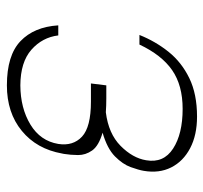

<svg xmlns="http://www.w3.org/2000/svg" viewBox="-37 -556 602 568"><g transform="rotate(-90 264.0 -272.0)"><path d="M295.5 -258.5H257.1Q235.1 -258.5 215.9 -259.9Q152.7 -252.1 116.5 -216.3Q80.3 -180.4 73.9 -140.6Q65 -89.1 108.5 -60.9Q152 -32.7 225.9 -32.7Q295.5 -32.7 340.4 -63.7Q385.3 -94.8 416.2 -160.5H444.6Q425.8 -113.3 394.9 -74.6Q364 -35.9 316.9 -13Q269.9 9.9 203.1 9.9Q148.4 9.9 109.6 -10.5Q70.7 -30.9 52.7 -66.6Q34.8 -102.3 42.6 -147.7Q45.1 -162.6 53.6 -186.3Q62.1 -209.9 85.4 -233Q108.7 -256 155.5 -269.5Q116.5 -280.9 102.8 -300.4Q89.1 -320 89.3 -342.2Q89.5 -364.3 92.7 -383.9Q93.4 -387.4 93.8 -389.2Q107.2 -464.5 160.9 -508.5Q214.5 -552.6 295.5 -552.6Q384.2 -552.6 426.3 -512.4Q468.4 -472.3 473 -400.6H443.2Q437.5 -447.8 400.9 -480.1Q364.3 -512.4 295.5 -512.8Q228 -512.4 179.5 -483Q131 -453.5 122.2 -400.6Q115.4 -356.9 143.8 -330.4Q172.2 -304 247.2 -304H301.1Z"/></g></svg>

Font: Inter UI Thin
Style: Italic
Weight: 100
Italic angle: -9.39999°
Designer: Rasmus Andersson
Foundry: rsms
Version: 3.2;8d6f07862